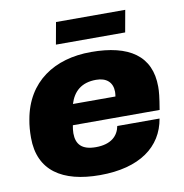

<svg xmlns="http://www.w3.org/2000/svg" viewBox="-80 -776 827 863"><g transform="rotate(-10 333.5 -344.0)"><path d="M214 -600H530L548 -700H232ZM308 12C489 12 594 -66 615 -192H422C414 -149 382 -115 311 -115C248 -115 222 -143 222 -194C222 -205 224 -220 226 -230H622C632 -289 634 -312 634 -334C634 -475 537 -540 363 -540C196 -540 67 -457 38 -289C33 -263 31 -236 31 -207C31 -57 136 12 308 12ZM243 -324C260 -379 297 -413 364 -413C412 -413 439 -388 439 -345C439 -339 438 -331 437 -324Z"/></g></svg>

Font: Archivo Black
Style: Italic
Weight: 900
Italic angle: -10°
Designer: Hector Gatti
Foundry: Omnibus-Type
Version: Version 2.001